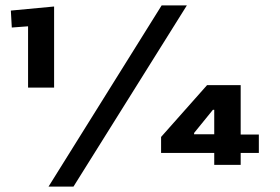

<svg xmlns="http://www.w3.org/2000/svg" viewBox="-20 -608 1034 708"><path d="M83.5 -285V-511L23.5 -506.5L20 -569L179.5 -584V-285ZM159 80 576 -588H669L251 80ZM770 0V-44H574V-103L743.5 -294H867.5V-112H934.5V-44H867.5V0ZM695.5 -113H770V-203H765L696 -118Z"/></svg>

Font: Goldman
Style: Bold
Weight: 700
Designer: Jaikishan Patel
Version: Version 1.000; ttfautohint (v1.8.3)